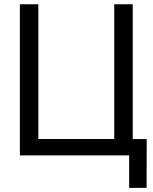

<svg xmlns="http://www.w3.org/2000/svg" viewBox="-20 -748 737 924"><path d="M618.7 0H75.7V-727.5H164.6V-79.1H529.8V-727.5H618.7ZM601.6 156.2V0H565.4V-78.6H686L685.5 156.2Z"/></svg>

Font: Inter 28pt
Style: Regular
Weight: 400
Designer: Rasmus Andersson
Foundry: rsms
Version: Version 4.001;git-66647c0bb